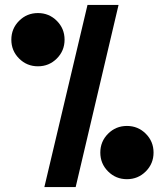

<svg xmlns="http://www.w3.org/2000/svg" viewBox="-20 -736 669 779"><path d="M160 23 335 -716H461L287 23ZM495 -9Q450 -9 418.5 -40.5Q387 -72 387 -117Q387 -162 418.5 -193.5Q450 -225 495 -225Q540 -225 571.5 -193.5Q603 -162 603 -117Q603 -72 571.5 -40.5Q540 -9 495 -9ZM134 -467Q89 -467 57.5 -498.5Q26 -530 26 -575Q26 -620 57.5 -651.5Q89 -683 134 -683Q179 -683 210.5 -651.5Q242 -620 242 -575Q242 -530 210.5 -498.5Q179 -467 134 -467Z"/></svg>

Font: Stick No Bills ExtraLight ExtraBold
Style: Regular
Weight: 800
Version: Version 2.000